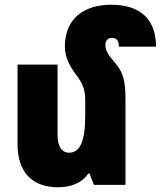

<svg xmlns="http://www.w3.org/2000/svg" viewBox="-20 -781 679 811"><path d="M510 -365C510 -438 500 -476 468 -513C442 -543 425 -566 425 -590C425 -608 434 -621 452 -621C473 -621 482 -610 482 -584H639C639 -699 573 -761 450 -761C334 -761 254 -702 254 -584C254 -547 268 -510 301 -466C330 -428 340 -400 340 -358V-292C340 -187 319 -136 272 -136C239 -136 223 -165 223 -213V-508H54V-172C54 -55 115 10 225 10C283 10 328 -10 353 -48H358L377 0H510Z"/></svg>

Font: Noto Sans Armenian Condensed Black
Style: Regular
Weight: 900
Width: 3
Designer: Monotype Design Team
Foundry: Monotype Imaging Inc.
Version: Version 2.008